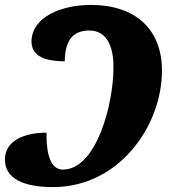

<svg xmlns="http://www.w3.org/2000/svg" viewBox="-20 -750 693 780"><path d="M196 10C463 10 638 -238 638 -463C638 -633 528 -730 349 -730C230 -730 108 -681 108 -581C108 -518 171 -501 243 -501C244 -589 279 -626 343 -626C400 -626 441 -583 441 -477C441 -327 372 -61 235 -61C175 -61 168 -154 169 -211C76 -211 0 -177 0 -102C0 -25 74 10 196 10Z"/></svg>

Font: Noto Serif SemiCondensed Black
Style: Italic
Weight: 900
Width: 4
Italic angle: -12°
Designer: Monotype Design Team
Foundry: Monotype Imaging Inc.
Version: Version 2.014